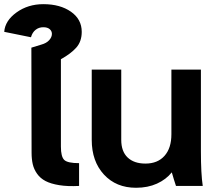

<svg xmlns="http://www.w3.org/2000/svg" viewBox="-110 -889 1035 918"><path d="M181.2 -606V-188Q181.2 -140.1 197 -124.5Q212.9 -108.9 268.1 -108.9V0Q213.4 2.9 173.1 -3.7Q132.8 -10.3 107.7 -23.4Q82.5 -36.6 67.4 -58.1Q52.2 -79.6 46.6 -103.8Q41 -127.9 41 -159.2L40 -661.1L87.9 -675.8Q112.3 -682.6 125.2 -697Q138.2 -711.4 138.2 -727.1Q138.2 -740.7 127.4 -749.8Q116.7 -758.8 97.2 -758.8Q75.7 -758.8 60.1 -746.3Q44.4 -733.9 38.1 -710.9L-89.8 -736.8Q-85.9 -790 -31 -829.6Q23.9 -869.1 97.2 -869.1Q177.7 -869.1 229.2 -833Q280.8 -796.9 280.8 -736.8Q280.8 -690.9 254.9 -661.6Q229 -632.3 181.2 -606Z M859.4 0H731.4Q729.5 -6.3 721.9 -29.5Q714.4 -52.7 711.4 -64.9Q684.1 -30.8 640.4 -11Q596.7 8.8 540.5 8.8Q445.3 8.8 387 -54.4Q328.6 -117.7 328.6 -220.2V-556.2H469.7V-220.2Q469.7 -165 500.2 -136Q530.8 -106.9 585.4 -106.9Q643.6 -106.9 676.5 -143.8Q709.5 -180.7 709.5 -247.1V-556.2H850.6V-166Q850.6 -57.6 859.4 0Z"/></svg>

Font: LT Superior
Style: Bold
Weight: 400
Designer: Daniel Lyons
Foundry: LyonsType
Version: Version 1.000